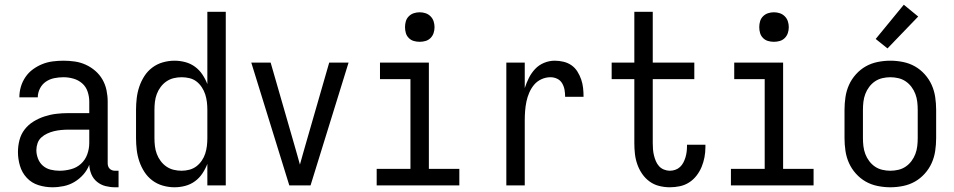

<svg xmlns="http://www.w3.org/2000/svg" viewBox="-20 -785 4040 813"><path d="M202 8Q172 8 143 -1Q114 -10 93.5 -32Q73 -54 64.5 -83Q56 -112 56 -141Q56 -167 62.5 -192Q69 -217 84.5 -237Q100 -257 122 -270.5Q144 -284 168.5 -292Q193 -300 218 -303Q243 -306 269 -306H358V-355Q358 -376 351 -397Q344 -418 328 -432Q312 -446 291 -452Q270 -458 249 -458Q229 -458 209.5 -454Q190 -450 174 -439Q158 -428 149 -410Q140 -392 140 -373H62Q62 -396 68.5 -418Q75 -440 88 -459Q101 -478 119.5 -491.5Q138 -505 159 -513.5Q180 -522 203 -525Q226 -528 249 -528Q273 -528 297 -524.5Q321 -521 343 -511Q365 -501 383.5 -485Q402 -469 414 -448Q426 -427 431 -403Q436 -379 436 -355V-93Q436 -87 438 -81Q440 -75 444.5 -70.5Q449 -66 455 -64Q461 -62 467 -62H482V8H467Q447 8 427 3Q407 -2 391 -15Q375 -28 367 -47Q359 -66 358 -87Q349 -64 332.5 -45.5Q316 -27 295 -14.5Q274 -2 250 3Q226 8 202 8ZM232 -62Q256 -62 280.5 -68.5Q305 -75 323 -91.5Q341 -108 349.5 -131.5Q358 -155 358 -180V-236H269Q254 -236 238.5 -234.5Q223 -233 208.5 -229.5Q194 -226 180 -219.5Q166 -213 155 -203Q144 -193 139 -178.5Q134 -164 134 -149Q134 -131 141 -113Q148 -95 162 -83Q176 -71 194.5 -66.5Q213 -62 232 -62Z M719 8Q694 8 669.5 1Q645 -6 625 -21Q605 -36 591.5 -57Q578 -78 570 -101.5Q562 -125 559 -150Q556 -175 556 -200V-320Q556 -345 559 -370Q562 -395 570 -418.5Q578 -442 591.5 -463Q605 -484 625 -499Q645 -514 669.5 -521Q694 -528 719 -528Q742 -528 764.5 -522Q787 -516 805.5 -502.5Q824 -489 837 -469.5Q850 -450 858 -429V-735H936V0H858V-91Q850 -70 837 -50.5Q824 -31 805.5 -17.5Q787 -4 764.5 2Q742 8 719 8ZM749 -62Q766 -62 782.5 -66.5Q799 -71 812 -81Q825 -91 834.5 -105Q844 -119 849 -134.5Q854 -150 856 -166.5Q858 -183 858 -200V-320Q858 -337 856 -353.5Q854 -370 849 -385.5Q844 -401 834.5 -415.5Q825 -430 812 -440Q799 -450 782.5 -454Q766 -458 749 -458Q732 -458 715.5 -454Q699 -450 685 -440.5Q671 -431 660.5 -417Q650 -403 644 -387Q638 -371 636 -354Q634 -337 634 -320V-200Q634 -183 636 -166Q638 -149 644 -133Q650 -117 660.5 -103Q671 -89 685 -79.5Q699 -70 715.5 -66Q732 -62 749 -62Z M1205 0 1044 -520H1126L1226 -173Q1232 -152 1238 -131Q1244 -110 1250 -88Q1256 -110 1262 -131Q1268 -152 1274 -173L1374 -520H1456L1295 0Z M1575 0V-70H1718V-450H1589V-520H1796V-70H1925V0ZM1757 -608Q1744 -608 1732 -611.5Q1720 -615 1711 -624Q1702 -633 1698.5 -645Q1695 -657 1695 -670Q1695 -683 1698.5 -695Q1702 -707 1711 -716Q1720 -725 1732 -729Q1744 -733 1757 -733Q1770 -733 1782 -729Q1794 -725 1803 -716Q1812 -707 1816 -695Q1820 -683 1820 -670Q1820 -657 1816 -645Q1812 -633 1803 -624Q1794 -615 1782 -611.5Q1770 -608 1757 -608Z M2124 0V-520H2202V-412Q2209 -434 2219.5 -455Q2230 -476 2246 -493Q2262 -510 2284 -519Q2306 -528 2329 -528Q2348 -528 2366.5 -523.5Q2385 -519 2400 -508.5Q2415 -498 2425 -482Q2435 -466 2441 -448.5Q2447 -431 2449 -412.5Q2451 -394 2451 -375H2373Q2373 -390 2370.5 -404.5Q2368 -419 2360.5 -432Q2353 -445 2339.5 -451.5Q2326 -458 2311 -458Q2291 -458 2272.5 -449.5Q2254 -441 2241.5 -426Q2229 -411 2221 -392.5Q2213 -374 2209 -354.5Q2205 -335 2203.5 -315Q2202 -295 2202 -276V0Z M2816 8Q2794 8 2771.5 2.5Q2749 -3 2730.5 -16.5Q2712 -30 2699 -49Q2686 -68 2678.5 -89.5Q2671 -111 2668.5 -133.5Q2666 -156 2666 -179V-450H2570V-520H2666V-735H2744V-520H2920V-450H2744V-179Q2744 -166 2745 -153Q2746 -140 2749 -127.5Q2752 -115 2757 -103Q2762 -91 2770.5 -81.5Q2779 -72 2791.5 -67Q2804 -62 2816 -62Q2828 -62 2839.5 -66Q2851 -70 2859.5 -78Q2868 -86 2873.5 -96.5Q2879 -107 2882.5 -118.5Q2886 -130 2887.5 -142Q2889 -154 2889 -166V-172H2967V-162Q2967 -140 2963 -119Q2959 -98 2951 -78.5Q2943 -59 2929.5 -41.5Q2916 -24 2898 -12.5Q2880 -1 2859 3.5Q2838 8 2816 8Z M3075 0V-70H3218V-450H3089V-520H3296V-70H3425V0ZM3257 -608Q3244 -608 3232 -611.5Q3220 -615 3211 -624Q3202 -633 3198.5 -645Q3195 -657 3195 -670Q3195 -683 3198.5 -695Q3202 -707 3211 -716Q3220 -725 3232 -729Q3244 -733 3257 -733Q3270 -733 3282 -729Q3294 -725 3303 -716Q3312 -707 3316 -695Q3320 -683 3320 -670Q3320 -657 3316 -645Q3312 -633 3303 -624Q3294 -615 3282 -611.5Q3270 -608 3257 -608Z M3750 8Q3723 8 3696 2.5Q3669 -3 3646 -16Q3623 -29 3604.5 -49.5Q3586 -70 3575 -94.5Q3564 -119 3560 -146Q3556 -173 3556 -200V-320Q3556 -347 3560 -374Q3564 -401 3575 -425.5Q3586 -450 3604.5 -470.5Q3623 -491 3646 -504Q3669 -517 3696 -522.5Q3723 -528 3750 -528Q3777 -528 3804 -522.5Q3831 -517 3854 -504Q3877 -491 3895.5 -470.5Q3914 -450 3925 -425.5Q3936 -401 3940 -374Q3944 -347 3944 -320V-200Q3944 -173 3940 -146Q3936 -119 3925 -94.5Q3914 -70 3895.5 -49.5Q3877 -29 3854 -16Q3831 -3 3804 2.5Q3777 8 3750 8ZM3750 -62Q3767 -62 3784 -66Q3801 -70 3815 -79.5Q3829 -89 3839.5 -103Q3850 -117 3856 -133Q3862 -149 3864 -166Q3866 -183 3866 -200V-320Q3866 -337 3864 -354Q3862 -371 3856 -387Q3850 -403 3839.5 -417Q3829 -431 3815 -440.5Q3801 -450 3784 -454Q3767 -458 3750 -458Q3733 -458 3716 -454Q3699 -450 3685 -440.5Q3671 -431 3660.5 -417Q3650 -403 3644 -387Q3638 -371 3636 -354Q3634 -337 3634 -320V-200Q3634 -183 3636 -166Q3638 -149 3644 -133Q3650 -117 3660.5 -103Q3671 -89 3685 -79.5Q3699 -70 3716 -66Q3733 -62 3750 -62ZM3738 -580 3688 -620 3807 -765 3868 -715Z"/></svg>

Font: Iosevka SS18
Style: Regular
Weight: 400
Monospace: yes
Designer: Belleve Invis
Foundry: Belleve Invis
Version: Version 25.1.1; ttfautohint (v1.8.4)